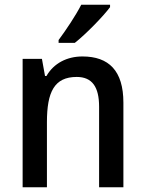

<svg xmlns="http://www.w3.org/2000/svg" viewBox="-20 -786 609 806"><path d="M442 -756V-766H321C298 -721 258 -661 226 -618V-606H294C340 -642 414 -718 442 -756ZM326 -549C262 -549 206 -521 175 -467H169L156 -539H75V0H177V-273C177 -400 208 -463 302 -463C367 -463 396 -421 396 -338V0H498V-355C498 -489 437 -549 326 -549Z"/></svg>

Font: Noto Sans Khmer UI SemiCondensed Medium
Style: Regular
Weight: 500
Width: 4
Designer: Danh Hong and the Monotype Design Team
Foundry: Monotype Imaging Inc.
Version: Version 2.002